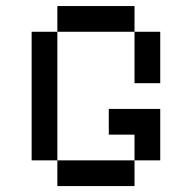

<svg xmlns="http://www.w3.org/2000/svg" viewBox="-20 -628 648 648"><path d="M434 -520.8H173.6V-607.6H434ZM434 -520.8H520.8V-347.2H434ZM173.6 -520.8V-86.8H86.8V-520.8ZM173.6 -86.8H434V0H173.6ZM434 -86.8V-173.6H347.2V-260.4H520.8V-86.8Z"/></svg>

Font: 8-bit Operator+ 8
Style: Regular
Weight: 400
Designer: GrandChaos9000
Version: Version 1.3.0 - August 1, 2014